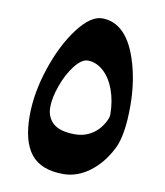

<svg xmlns="http://www.w3.org/2000/svg" viewBox="-71 -685 616 715"><g transform="rotate(10 236.5 -327.0)"><path d="M55.2 -221.2Q55.2 -308.6 87.2 -403.6Q119.1 -498.5 167.2 -561.8Q215.3 -625 258.8 -625Q305.7 -625 340.6 -589.4Q375.5 -553.7 396.7 -480.5Q418 -407.2 418 -320.8Q418 -210.9 392.1 -159.2Q361.8 -98.6 314.9 -63.7Q268.1 -28.8 215.8 -28.8Q131.8 -28.8 93.5 -76.4Q55.2 -124 55.2 -221.2ZM232.9 -182.1Q256.3 -182.1 276.1 -189.7Q295.9 -197.3 311.8 -211.2Q327.6 -225.1 338.9 -245.1Q350.1 -265.1 350.1 -275.9Q350.1 -327.6 334.5 -370.4Q318.8 -413.1 291.7 -437Q264.6 -460.9 232.9 -460.9Q210 -460.9 184.1 -427.7Q158.2 -394.5 141.6 -347.7Q125 -300.8 125 -266.1Q125 -227.5 150.6 -204.8Q176.3 -182.1 232.9 -182.1Z"/></g></svg>

Font: Droid Arabic Naskh
Style: Bold
Weight: 700
Designer: Pascal Zoghbi
Foundry: Ascender Corporation
Version: Version 1.00